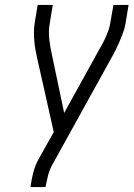

<svg xmlns="http://www.w3.org/2000/svg" viewBox="-20 -755 540 775"><path d="M103 0 104 -7Q108 -34 115 -61Q122 -88 136 -113L197 -222L130 -520Q126 -537 123 -554.5Q120 -572 118.5 -589.5Q117 -607 117 -625Q117 -643 120 -662L132 -735H193L181 -662Q175 -628 179 -595.5Q183 -563 190 -532L239 -299L376 -547Q384 -561 391.5 -574.5Q399 -588 405.5 -602.5Q412 -617 417.5 -632Q423 -647 425 -662L438 -735H499L487 -662Q484 -643 477.5 -625Q471 -607 463.5 -589.5Q456 -572 447.5 -554.5Q439 -537 429 -520L189 -86Q179 -67 174 -47Q169 -27 165 -7L164 0Z"/></svg>

Font: Iosevka Curly Light Oblique
Style: Regular
Weight: 300
Italic angle: -9°
Monospace: yes
Designer: Belleve Invis
Foundry: Belleve Invis
Version: Version 11.1.0; ttfautohint (v1.8.3)